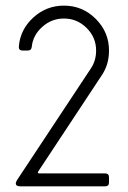

<svg xmlns="http://www.w3.org/2000/svg" viewBox="-20 -656 449 676"><path d="M318.4 -478Q318.4 -524.4 284.9 -557.6Q251.5 -590.8 205.1 -590.8Q161.6 -590.8 128.7 -561.3Q95.7 -531.7 91.8 -490.7Q90.3 -478 77.1 -478H60.1Q46.4 -478 46.4 -489.7V-492.7Q51.3 -552.2 97.2 -594.2Q143.1 -636.2 205.1 -636.2Q270.5 -636.2 317.1 -589.6Q363.8 -543 363.8 -478Q363.8 -428.7 338.4 -391.1L114.3 -51.8Q113.3 -49.8 113.3 -48.8Q113.3 -45.4 118.2 -45.4H350.1Q363.8 -45.4 363.8 -31.7V-13.7Q363.8 0 350.1 0H51.8Q35.6 0 35.6 -10.3Q35.6 -14.6 40 -22L300.3 -415.5Q318.4 -442.9 318.4 -478Z"/></svg>

Font: GOSTRUS
Style: type A
Weight: 200
Designer: Юрий и Татьяна Кривогуз
Version: Version 01.0